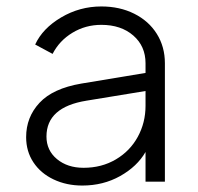

<svg xmlns="http://www.w3.org/2000/svg" viewBox="-20 -563 613 595"><path d="M61 -138Q61 -200 102.5 -244.5Q144 -289 232 -304L431 -337V-367Q431 -420 393 -453Q355 -486 294 -486Q245 -486 204.5 -461.5Q164 -437 143 -396L89 -425Q112 -475 169.5 -509Q227 -543 294 -543Q351 -543 396 -520.5Q441 -498 466 -458Q491 -418 491 -367V0H431V-92Q405 -47 352.5 -17.5Q300 12 235 12Q186 12 146 -7Q106 -26 83.5 -60Q61 -94 61 -138ZM239 -43Q295 -43 339 -69Q383 -95 407 -139Q431 -183 431 -235V-281L248 -251Q124 -231 124 -140Q124 -97 156.5 -70Q189 -43 239 -43Z"/></svg>

Font: Evergrow Sans
Style: Light
Weight: 300
Foundry: 10Web
Version: Version 1.000